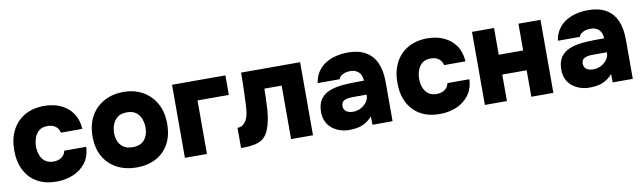

<svg xmlns="http://www.w3.org/2000/svg" viewBox="-36 -946 4570 1364"><g transform="rotate(-10 2248.5 -264.5)"><path d="M290 8Q210 8 152 -24.5Q94 -57 62.5 -118Q31 -179 31 -262Q31 -347 63.5 -408.5Q96 -470 155 -503.5Q214 -537 295 -537Q362 -537 414.5 -512.5Q467 -488 498.5 -442Q530 -396 534 -329H380Q372 -361 349.5 -376.5Q327 -392 294 -392Q252 -392 229.5 -371.5Q207 -351 197.5 -321Q188 -291 188 -263Q188 -231 198.5 -201.5Q209 -172 232.5 -154Q256 -136 293 -136Q327 -136 350.5 -152Q374 -168 381 -199H539Q536 -131 501.5 -85Q467 -39 412 -15.5Q357 8 290 8Z M868 8Q789 8 727.5 -24Q666 -56 631 -116.5Q596 -177 596 -262Q596 -349 631.5 -410.5Q667 -472 728 -504.5Q789 -537 866 -537Q944 -537 1004 -503.5Q1064 -470 1099 -408.5Q1134 -347 1134 -260Q1134 -175 1100.5 -115Q1067 -55 1007 -23.5Q947 8 868 8ZM865 -139Q908 -139 932.5 -157Q957 -175 967.5 -203Q978 -231 978 -261Q978 -291 967.5 -321Q957 -351 932.5 -370.5Q908 -390 865 -390Q823 -390 798 -370.5Q773 -351 762 -321Q751 -291 751 -261Q751 -230 762 -202Q773 -174 798 -156.5Q823 -139 865 -139Z M1216 0V-527H1601V-386H1375V0Z M1621 1V-145Q1645 -145 1661 -157.5Q1677 -170 1687 -189Q1699 -213 1703 -243Q1707 -273 1708 -300Q1710 -341 1711.5 -386.5Q1713 -432 1713.5 -470.5Q1714 -509 1714 -527H2140V0H1982V-386H1857Q1857 -354 1856 -314.5Q1855 -275 1852 -234.5Q1849 -194 1842 -159Q1834 -121 1821.5 -90.5Q1809 -60 1786 -38Q1761 -16 1722 -7.5Q1683 1 1621 1Z M2402 8Q2368 8 2336.5 -2Q2305 -12 2279.5 -32Q2254 -52 2239.5 -82Q2225 -112 2225 -152Q2225 -209 2248.5 -242.5Q2272 -276 2312.5 -292.5Q2353 -309 2405 -314Q2457 -319 2513 -319H2563Q2563 -344 2553.5 -362.5Q2544 -381 2525 -392Q2506 -403 2478 -403Q2458 -403 2440.5 -397.5Q2423 -392 2411.5 -382.5Q2400 -373 2396 -359H2237Q2244 -406 2266.5 -439.5Q2289 -473 2322.5 -494Q2356 -515 2398 -525.5Q2440 -536 2484 -536Q2562 -536 2612.5 -507Q2663 -478 2688.5 -422Q2714 -366 2714 -283V0H2569L2568 -61Q2546 -35 2519.5 -19.5Q2493 -4 2464 2Q2435 8 2402 8ZM2450 -115Q2481 -115 2507 -129Q2533 -143 2549 -165Q2565 -187 2565 -212V-218H2468Q2449 -218 2433.5 -216Q2418 -214 2406.5 -208.5Q2395 -203 2388.5 -193.5Q2382 -184 2382 -169Q2382 -152 2390.5 -139.5Q2399 -127 2414.5 -121Q2430 -115 2450 -115Z M3054 8Q2974 8 2916 -24.5Q2858 -57 2826.5 -118Q2795 -179 2795 -262Q2795 -347 2827.5 -408.5Q2860 -470 2919 -503.5Q2978 -537 3059 -537Q3126 -537 3178.5 -512.5Q3231 -488 3262.5 -442Q3294 -396 3298 -329H3144Q3136 -361 3113.5 -376.5Q3091 -392 3058 -392Q3016 -392 2993.5 -371.5Q2971 -351 2961.5 -321Q2952 -291 2952 -263Q2952 -231 2962.5 -201.5Q2973 -172 2996.5 -154Q3020 -136 3057 -136Q3091 -136 3114.5 -152Q3138 -168 3145 -199H3303Q3300 -131 3265.5 -85Q3231 -39 3176 -15.5Q3121 8 3054 8Z M3380 0V-527H3539V-334H3715V-527H3874V0H3715V-191H3539V0Z M4135 8Q4101 8 4069.5 -2Q4038 -12 4012.5 -32Q3987 -52 3972.5 -82Q3958 -112 3958 -152Q3958 -209 3981.5 -242.5Q4005 -276 4045.5 -292.5Q4086 -309 4138 -314Q4190 -319 4246 -319H4296Q4296 -344 4286.5 -362.5Q4277 -381 4258 -392Q4239 -403 4211 -403Q4191 -403 4173.5 -397.5Q4156 -392 4144.5 -382.5Q4133 -373 4129 -359H3970Q3977 -406 3999.5 -439.5Q4022 -473 4055.5 -494Q4089 -515 4131 -525.5Q4173 -536 4217 -536Q4295 -536 4345.5 -507Q4396 -478 4421.5 -422Q4447 -366 4447 -283V0H4302L4301 -61Q4279 -35 4252.5 -19.5Q4226 -4 4197 2Q4168 8 4135 8ZM4183 -115Q4214 -115 4240 -129Q4266 -143 4282 -165Q4298 -187 4298 -212V-218H4201Q4182 -218 4166.5 -216Q4151 -214 4139.5 -208.5Q4128 -203 4121.5 -193.5Q4115 -184 4115 -169Q4115 -152 4123.5 -139.5Q4132 -127 4147.5 -121Q4163 -115 4183 -115Z"/></g></svg>

Font: Onest ExtraBold
Style: Regular
Weight: 800
Designer: Dmitri Voloshin, Andrey Kudryavtsev
Foundry: Dmitri Voloshin, Andrey Kudryavtsev
Version: Version 1.000;gftools[0.9.33]